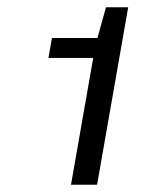

<svg xmlns="http://www.w3.org/2000/svg" viewBox="-20 -820 415 536"><path d="M178.2 -304.2 240.2 -658.2H115.2L125 -713.9H252L275.9 -799.8H337.9L251 -304.2Z"/></svg>

Font: Hubot Sans
Style: Italic
Weight: 400
Italic angle: -10°
Designer: Deni Anggara
Foundry: GitHub
Version: Version 1.001;gftools[0.9.31]